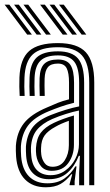

<svg xmlns="http://www.w3.org/2000/svg" viewBox="-35 -793 469 822"><path d="M347 0V-439.5Q347 -520.5 316 -555.6Q285 -590.8 213 -590.8Q139 -590.8 105.8 -560.5Q72.5 -530.2 69.8 -460.2Q69 -442.5 69.1 -422.2Q69.2 -402 70.5 -382.2H49.2Q46.8 -422 48.2 -461.2Q51.2 -540.5 89.8 -574.5Q128.2 -608.5 213 -608.5Q296.5 -608.5 332.5 -569.2Q368.5 -530 368.5 -439.5V0ZM303.8 0.2V-52L307.2 -126H302.5Q284.8 -81.2 253.8 -53.4Q222.8 -25.5 173.8 -25.8Q132.5 -25.8 106.6 -50.8Q80.8 -75.8 77 -125.2Q76.5 -135 76 -145.6Q75.5 -156.2 76 -165Q79.5 -212.2 102.6 -245Q125.8 -277.8 181.5 -300.2Q250 -327 303.8 -337.5V-439.5Q303.8 -501.8 282.9 -528.8Q262 -555.8 213 -555.8Q161.8 -555.8 138.4 -533.2Q115 -510.8 113 -459.2Q112.2 -441.8 112.4 -422Q112.5 -402.2 113.5 -382.2H92Q91 -403.2 90.9 -423.1Q90.8 -443 91.5 -459.8Q93.8 -520.5 122 -546.9Q150.2 -573.2 213 -573.2Q273.2 -573.2 299.2 -542.2Q325.2 -511.2 325.2 -439.5V0.2ZM161 8.8Q105 8.8 72 -24.9Q39 -58.5 34 -121.8Q33 -133.8 32.8 -147.1Q32.5 -160.5 33 -168.8Q37 -226.2 67.2 -265.1Q97.5 -304 166.8 -333.2Q194 -345.2 213 -352.9Q232 -360.5 260.5 -367.8V-439.5Q260.5 -480.8 250.4 -500.8Q240.2 -520.8 213 -520.8Q183 -520.8 170.1 -505.4Q157.2 -490 156 -456.5Q155.8 -446 155.6 -426Q155.5 -406 156.5 -382.2H135Q134 -408.5 134.1 -426.6Q134.2 -444.8 134.5 -458.8Q136.2 -502.8 155.4 -520.5Q174.5 -538.2 213 -538.2Q251.8 -538.2 266.9 -514.4Q282 -490.5 282 -439.5V-353Q250.2 -345.2 224.9 -336.2Q199.5 -327.2 174 -316.8Q111 -290.8 84.6 -254.9Q58.2 -219 54.5 -167Q54 -157.2 54.4 -146Q54.8 -134.8 55.5 -123.5Q60 -67.5 89.1 -37.9Q118.2 -8.2 167.5 -8.2Q212 -8.2 240.9 -29Q269.8 -49.8 287.5 -80.5H292.5L284.5 -17.2V0H263L262.8 -4.2L274.2 -46.8H270.2Q249.2 -19.8 224.4 -5.5Q199.5 8.8 161 8.8ZM181.5 -43Q217 -43 244.5 -62.8Q272 -82.5 287.5 -112.9Q303 -143.2 303 -175V-319.8Q278 -314.8 247.6 -305.2Q217.2 -295.8 188.8 -283.5Q145.2 -264.2 122.6 -236.4Q100 -208.5 97.5 -161.2Q97 -152 97.6 -143.5Q98.2 -135 98.8 -127.2Q101.8 -86 123.4 -64.5Q145 -43 181.5 -43ZM186.8 -61.8Q156.5 -61.8 140.4 -81.4Q124.2 -101 120.2 -129Q118.2 -146.8 119 -159.2Q121.2 -200 139.6 -224.6Q158 -249.2 195.8 -267Q214 -275.8 236.9 -284.1Q259.8 -292.5 281.5 -298.5V-173Q281.5 -128.5 257.5 -95.1Q233.5 -61.8 186.8 -61.8ZM189.8 -79Q224.5 -79 242.1 -106.5Q259.8 -134 259.8 -171.2V-275.8Q223.8 -263 202.8 -250.5Q170.2 -233 155.9 -213Q141.5 -193 140.8 -159.5Q140.5 -152.5 140.6 -145.5Q140.8 -138.5 141.8 -131Q144.2 -111.2 155.8 -95.1Q167.2 -79 189.8 -79ZM162.2 -645 65.5 -773H85.8L182.5 -645ZM81.2 -645 -15.2 -773H5L101.5 -645ZM121.8 -645 25.2 -773H45.5L142 -645ZM314.5 -645 217.8 -773H238L334.5 -645ZM233.5 -645 136.8 -773H157L253.8 -645ZM274 -645 177.2 -773H197.5L294.2 -645Z"/></svg>

Font: Big Shoulders Inline Display
Style: Bold
Weight: 700
Designer: Patric King
Foundry: XO Type Co
Version: Version 1.000